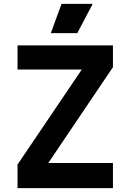

<svg xmlns="http://www.w3.org/2000/svg" viewBox="-20 -966 670 986"><path d="M70 -733H560V-621L228 -129H560V0H70V-121L400 -609H70ZM296 -946H456L377 -796H241Z"/></svg>

Font: Kreadon
Style: Bold
Weight: 700
Designer: Reiya WATANABE
Foundry: StudioGnu
Version: Version 1.003; ttfautohint (v1.8.4.7-5d5b);gftools[0.9.32]